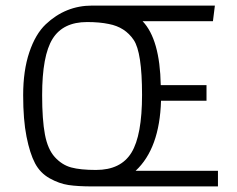

<svg xmlns="http://www.w3.org/2000/svg" viewBox="-20 -668 849 688"><path d="M761 0H311Q259 0 225.5 -5Q192 -10 158 -29Q124 -48 105.5 -83Q87 -118 75 -178.5Q63 -239 63 -327Q63 -415 85 -480.5Q107 -546 144 -581Q215 -648 310 -648H750L743 -592H491Q553 -527 556 -363H720V-307H557Q552 -136 466 -56H761ZM292 -589Q206 -589 168.5 -529Q131 -469 131 -327Q131 -239 141 -186Q151 -133 176.5 -105Q202 -77 235 -68Q268 -59 324 -59Q413 -59 451 -121Q489 -183 489 -328Q489 -481 459 -525Q428 -571 370 -582Q337 -589 292 -589Z"/></svg>

Font: Gafata
Style: Regular
Weight: 400
Designer: Lautaro Hourcade
Foundry: Lautaro Hourcade
Version: Version 4.002; ttfautohint (v0.94.20-1c74) -l 7 -r 28 -G 0 -